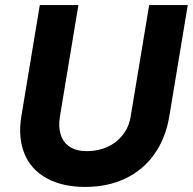

<svg xmlns="http://www.w3.org/2000/svg" viewBox="-20 -720 756 753"><path d="M63.7 -263.8 136.1 -700H287.5L215.1 -263.8Q208 -221.4 218.6 -190.4Q229.3 -159.4 255.2 -143.3Q281.1 -127.2 320.8 -127.2Q365.3 -127.2 402 -144.2Q438.7 -161.2 462.6 -192.5Q486.5 -223.8 492.6 -263.8L565 -700H716.4L644 -263.8Q629.6 -177.7 585.3 -115.3Q541.1 -52.9 471.6 -19.9Q402.2 13.1 314.6 13.1Q224.2 13.1 162.7 -21.1Q101.2 -55.3 75.7 -117.7Q50.3 -180.1 63.7 -263.8Z"/></svg>

Font: Oak Sans Light Italic
Style: Regular
Weight: 400
Italic angle: -9.5°
Foundry: Erik Kennedy, Walven
Version: Version 1.000;Glyphs 3.1.2 (3151)